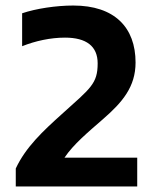

<svg xmlns="http://www.w3.org/2000/svg" viewBox="-20 -674 553 694"><path d="M37 0H476V-104H213C246 -153 298 -196 353 -244C422 -304 470 -360 470 -448C470 -575 394 -654 245 -654C183 -654 110 -643 60 -626V-507C108 -526 162 -538 215 -538C292 -538 333 -507 333 -445C333 -371 307 -355 204 -262C135 -200 73 -142 37 -65Z"/></svg>

Font: Kanit Medium
Style: Regular
Weight: 500
Designer: Katatrad Team
Foundry: CadsonDemak
Version: Version 1.000;PS 001.000;hotconv 1.0.88;makeotf.lib2.5.64775